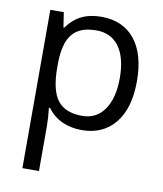

<svg xmlns="http://www.w3.org/2000/svg" viewBox="-87 -615 786 926"><g transform="rotate(10 306.5 -152.5)"><path d="M335 9.8C404.8 9.8 459 -14.6 498.5 -63.5C537.6 -111.8 557.1 -180.2 557.1 -268.1C557.1 -355.5 538.1 -423.8 499.5 -472.2C460.9 -520.5 405.8 -544.9 335 -544.9C263.2 -544.9 208.5 -520.5 167 -461.9H163.1L151.9 -535.2H85.9V240.2H167V20C167 -7.8 165 -37.6 161.1 -68.8H167C206.1 -15.6 265.1 9.8 335 9.8ZM323.2 -476.1C418.5 -476.1 473.1 -402.3 473.1 -269C473.1 -203.1 460 -151.9 434.1 -114.3C407.7 -76.7 371.6 -58.1 325.2 -58.1C270 -58.1 229.5 -74.2 204.6 -106.9C179.7 -139.2 167 -192.9 167 -268.1V-286.1C168.5 -418.5 213.9 -476.1 323.2 -476.1Z"/></g></svg>

Font: Sahel
Style: Regular
Weight: 400
Foundry: Saber Rastikerdar (saber.rastikerdar@gmail.com)
Version: Version 3.4.0